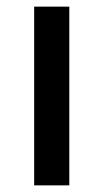

<svg xmlns="http://www.w3.org/2000/svg" viewBox="-20 -559 312 579"><path d="M189 0V-539H83V0Z"/></svg>

Font: Noto Sans Malayalam Medium
Style: Regular
Weight: 500
Designer: Jelle Bosma - Monotype Design Team
Foundry: Monotype Imaging Inc.
Version: Version 2.104